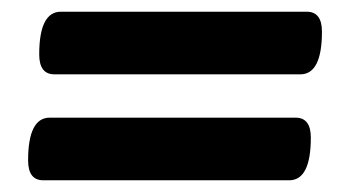

<svg xmlns="http://www.w3.org/2000/svg" viewBox="-20 -394 593 328"><path d="M47 -301Q47 -374 84 -374H504Q530 -374 530 -340Q530 -267 493 -267H73Q47 -267 47 -301ZM28 -120Q28 -193 65 -193H485Q511 -193 511 -159Q511 -86 474 -86H54Q28 -86 28 -120Z"/></svg>

Font: AsCom
Style: Bold Italic
Weight: 700
Italic angle: -48°
Designer: AsCom
Foundry: AsCom
Version: Version 1.001